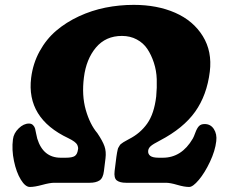

<svg xmlns="http://www.w3.org/2000/svg" viewBox="-20 -741 933 782"><path d="M505.9 -174.8Q551.3 -197.8 579.6 -237.8Q607.9 -277.8 616.2 -348.1Q619.6 -383.8 618.4 -418.7Q617.2 -453.6 606.7 -485.6Q596.2 -517.6 580.1 -541.7Q564 -565.9 537.1 -580.3Q510.3 -594.7 476.6 -594.7Q410.6 -594.7 370.8 -547.4Q331.1 -500 321.8 -425.8Q312.5 -352.5 329.3 -293.5Q346.2 -234.4 376.5 -198.7Q397.9 -167 405.5 -145.5Q413.1 -124 409.7 -96.2L403.3 -44.4Q399.9 -15.6 385.3 -6.1Q370.6 3.4 345.7 3.4H201.2Q183.1 3.4 152.1 12Q121.1 20.5 101.6 20.5Q83 20.5 64.7 -9.5Q46.4 -39.6 36.9 -85.4Q27.3 -131.3 32.7 -173.3Q35.6 -198.2 55.9 -218Q76.2 -237.8 98.1 -237.8Q108.4 -237.8 114.7 -231.2Q121.1 -224.6 123 -216.8Q125 -209 127.4 -195.8Q129.9 -182.6 131.8 -176.3Q155.8 -98.6 227.5 -98.6H247.6Q274.4 -98.6 284.7 -105.7Q294.9 -112.8 297.4 -130.9Q298.8 -135.3 297.9 -140.9Q296.9 -146.5 294.2 -151.9Q291.5 -157.2 282.5 -164.1Q273.4 -170.9 258.3 -178.2Q86.4 -259.3 106.9 -424.3Q114.3 -482.9 141.4 -532.2Q168.5 -581.5 209 -616Q249.5 -650.4 301.5 -674.6Q353.5 -698.7 409.9 -710Q466.3 -721.2 524.9 -721.2Q620.1 -721.2 693.6 -689Q767.1 -656.7 805.9 -594Q844.7 -531.2 834.5 -449.2Q822.8 -353.5 774.9 -286.1Q727.1 -218.8 631.8 -168.9Q602.5 -153.8 593.5 -145.5Q584.5 -137.2 583.5 -127Q582 -114.3 591.8 -106.4Q601.6 -98.6 627 -98.6H643.1Q719.7 -98.6 765.1 -176.3Q769 -182.6 775.6 -200.7Q782.2 -218.8 790.3 -227.3Q798.3 -235.8 813.5 -235.8Q837.9 -235.8 851.1 -215.3Q864.3 -194.8 860.8 -166Q856.4 -127 835.2 -82Q814 -37.1 789.8 -8.3Q765.6 20.5 750.5 20.5Q731 20.5 702.1 12Q673.3 3.4 655.3 3.4H493.2Q468.3 3.4 455.8 -6.1Q443.4 -15.6 446.8 -44.4L454.1 -102.5Q455.1 -112.3 456.8 -119.6Q458.5 -127 459.5 -132.3Q460.4 -137.7 463.9 -142.6Q467.3 -147.5 468.3 -149.9Q469.2 -152.3 475.3 -156.5Q481.4 -160.6 482.9 -161.9Q484.4 -163.1 493.7 -168Q502.9 -172.9 505.9 -174.8Z"/></svg>

Font: Cooper* ExtraBold
Style: Italic
Weight: 800
Italic angle: -7°
Designer: Owen Earl
Foundry: indestructible type*
Version: Version 0.001